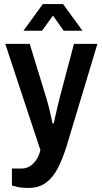

<svg xmlns="http://www.w3.org/2000/svg" viewBox="-20 -743 507 950"><path d="M96 -591 192 -723H292L388 -591H295L242 -666L188 -591ZM120 187Q89 187 67 182Q45 177 39 175V91H86Q119 91 144 67Q169 43 180 0L6 -526H127L208 -262Q213 -246 219 -223Q225 -200 230.5 -175.5Q236 -151 240 -132H246Q250 -152 256 -178Q262 -204 268 -229.5Q274 -255 279 -273L346 -526H462L309 -18Q291 39 268 85.5Q245 132 209.5 159.5Q174 187 120 187Z"/></svg>

Font: Archivo SemiCondensed SemiBold
Style: Regular
Weight: 600
Width: 4
Designer: Hector Gatti
Foundry: Omnibus-Type
Version: Version 2.001; ttfautohint (v1.8.3)